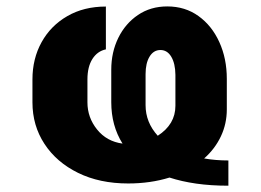

<svg xmlns="http://www.w3.org/2000/svg" viewBox="-20 -573 828 610"><path d="M705.6 -63.2V17Q649.9 17 603.3 10.3Q556.8 3.6 518.5 -8.9Q458.1 9.9 387.1 9.9Q296.5 9.9 228 -23.8Q159.4 -57.5 121.3 -115.8Q83.1 -174 83.1 -247.9V-320.7Q83.1 -386.7 112.2 -439.1Q141.3 -491.5 193.9 -521.8Q246.4 -552.2 316.4 -552.2V-416.2Q289.4 -410.5 273.6 -385.7Q257.8 -360.8 257.8 -320.7V-247.9Q257.8 -199.6 288.4 -161.6Q318.9 -123.6 369.3 -116.8Q333.5 -173.7 333.5 -248.2V-351.6Q333.5 -407 355.8 -452.6Q378.2 -498.2 418.3 -525.4Q458.5 -552.6 511.4 -552.6Q568.2 -552.6 610.6 -522Q653.1 -491.5 676.8 -439.3Q700.6 -387.1 700.6 -322.4V-225.5Q700.6 -179.7 681.8 -139.9Q663 -100.1 628.6 -69.6Q664.8 -63.2 705.6 -63.2ZM481.2 -141.7Q537.3 -177.9 537.3 -236.9V-335.2Q536.9 -371.4 524.1 -392.8Q511.4 -414.1 489.7 -414.1Q468 -414.1 455.3 -393.3Q442.5 -372.5 442.5 -337.4V-239Q442.5 -184.3 481.2 -141.7Z"/></svg>

Font: Inter UI Extra Bold
Style: Regular
Weight: 800
Designer: Rasmus Andersson
Foundry: rsms
Version: 3.2;8d6f07862